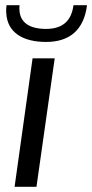

<svg xmlns="http://www.w3.org/2000/svg" viewBox="-20 -717 354 737"><path d="M36 0H120L190 -493H105ZM4 -667C8 -591 69 -556 157 -556C246 -556 302 -601 314 -697H262C255 -642 225 -606 157 -606C91 -606 59 -632 55 -674C54 -681 54 -689 55 -697H5C4 -686 3 -676 4 -667Z"/></svg>

Font: HK Grotesk
Style: Italic
Weight: 400
Italic angle: -16°
Designer: Alfredo Marco Pradil
Foundry: Hanken Design Co.
Version: Version 3.001;FEAKit 1.0